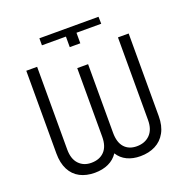

<svg xmlns="http://www.w3.org/2000/svg" viewBox="-150 -1003 1123 1153"><g transform="rotate(-20 411.5 -426.5)"><path d="M224.6 -818.4V-863.3H602.5L603.5 -818.4H445.3V-751H377.9V-818.4ZM446.3 -617.2V-178.7Q446.3 -117.2 474.9 -85.4Q503.4 -53.7 553.7 -53.7Q606 -53.7 637.9 -85.9Q669.9 -118.2 669.9 -178.7V-707H738.3V-178.7Q738.3 -117.2 714.8 -75Q691.4 -32.7 649.9 -11.5Q608.4 9.8 553.7 9.8Q505.9 9.8 469.2 -7.8Q432.6 -25.4 411.1 -60.1Q388.2 -25.4 350.1 -7.8Q312 9.8 262.7 9.8Q208.5 9.8 168.2 -11.2Q127.9 -32.2 106 -74.7Q84 -117.2 84 -178.7V-707H153.3V-178.7Q153.3 -118.2 183.6 -85.9Q213.9 -53.7 262.7 -53.7Q315.9 -53.7 346.4 -85.4Q377 -117.2 377 -178.7V-617.2Z"/></g></svg>

Font: Pretendard GOV Light
Style: Regular
Weight: 300
Designer: Base glyphs from Inter by Rasmus Andersson; Hangeul glyphs from Noto Sans CJK(Source Han Sans) by Jang Soo-young and Kan
Foundry: Kil Hyung-jin
Version: Version 1.309